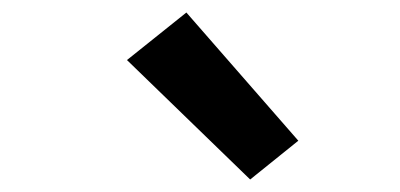

<svg xmlns="http://www.w3.org/2000/svg" viewBox="-20 -837 640 307"><path d="M380 -550 183 -741 278 -817 457 -612Z"/></svg>

Font: Iosevka Curly Slab Extended
Style: Bold Italic
Weight: 700
Width: 7
Italic angle: -9°
Monospace: yes
Designer: Belleve Invis
Foundry: Belleve Invis
Version: Version 11.0.0; ttfautohint (v1.8.3)